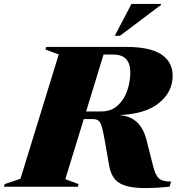

<svg xmlns="http://www.w3.org/2000/svg" viewBox="-76 -955 920 982"><path d="M258 -38.5 325.5 -13.5 322.5 0H-55.5L-52 -13.5L28.5 -40.5L224.5 -676.5L156.5 -701.5L160 -715H569.5Q692 -715 749.5 -676.5Q807 -638 807 -568Q807 -484.5 737 -428Q667 -371.5 534 -366.5Q592.5 -361 625.2 -329.5Q658 -298 672.5 -242L708 -102Q719.5 -56 739 -40.8Q758.5 -25.5 799.5 -26.5L791 0Q704 8.5 647 6.5Q590 4.5 556.2 -8.5Q522.5 -21.5 505.8 -46Q489 -70.5 482.5 -106.5L461.5 -227Q452.5 -280.5 445 -305.8Q437.5 -331 427 -338.5Q416.5 -346 398 -346H352.5ZM441.5 -385Q492 -385 525 -414.5Q558 -444 574.2 -490Q590.5 -536 590.5 -586Q590.5 -628.5 569.5 -652.2Q548.5 -676 502.5 -676H453.5L364.5 -385ZM511 -772 596.5 -935H747.5V-930L537.5 -772Z"/></svg>

Font: Newsreader 72pt ExtraBold
Style: Italic
Weight: 800
Italic angle: -17°
Designer: Hugues Gentile
Foundry: Production Type
Version: Version 1.003; ttfautohint (v1.8.3)